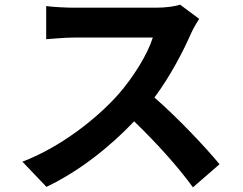

<svg xmlns="http://www.w3.org/2000/svg" viewBox="-20 -759 1040 823"><path d="M752 -739C732 -732 692 -726 648 -726H296C266 -726 205 -729 178 -733V-591C199 -592 254 -598 296 -598H635C613 -527 552 -428 486 -353C392 -248 237 -127 76 -66L179 42C316 -23 449 -127 555 -239C649 -148 742 -46 807 44L921 -55C862 -127 741 -255 642 -341C709 -431 765 -538 799 -616C808 -636 826 -667 834 -678Z"/></svg>

Font: Genne Gothic Bold
Style: Regular
Weight: 700
Designer: Ryoko NISHIZUKA (kana & ideographs); Paul D. Hunt (Latin, Greek & Cyrillic); Wenlong ZHANG (bopomofo); Sandoll Communica
Foundry: Adobe Systems Incorporated
Version: Version 1.004;PS 1.004;hotconv 16.6.51;makeotf.lib2.5.65220